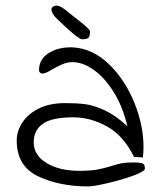

<svg xmlns="http://www.w3.org/2000/svg" viewBox="-20 -669 546 689"><path d="M40 -165Q40 -198 60 -229Q80 -260 119 -279.5Q158 -299 214 -299Q257 -299 287 -295Q317 -291 356 -273Q395 -255 437 -216Q421 -285 389 -337Q357 -389 317.5 -417.5Q278 -446 240 -446Q222 -446 206.5 -439.5Q191 -433 169 -421Q144 -405 132 -405Q127 -405 123.5 -408.5Q120 -412 120 -417Q120 -457 155.5 -479Q191 -501 242 -499Q312 -495 370 -439.5Q428 -384 461.5 -302Q495 -220 495 -141Q495 -128 493 -104L461 -106Q423 -183 363.5 -215.5Q304 -248 244 -248Q167 -248 134 -225Q101 -202 101 -158Q101 -112 147 -84Q193 -56 265 -56Q305 -56 329 -60.5Q353 -65 379 -73Q400 -80 416 -83Q432 -86 457 -86Q485 -86 492.5 -82Q500 -78 500 -64Q500 -54 459 -39Q418 -24 367 -12Q316 0 297 0Q193 0 116.5 -36.5Q40 -73 40 -165ZM187 -599Q172 -613 167 -625Q162 -637 167 -642Q174 -649 182 -649Q199 -649 229 -622Q231 -620 267 -592Q303 -564 303 -556Q303 -538 297 -533Q291 -528 275 -528Q260 -528 187 -599Z"/></svg>

Font: Indie Flower
Style: Regular
Weight: 400
Designer: Kimberly Geswein
Foundry: Kimberly Geswein
Version: Version 2.000